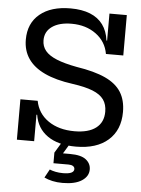

<svg xmlns="http://www.w3.org/2000/svg" viewBox="-63 -811 792 1080"><g transform="rotate(5 333.0 -271.0)"><path d="M388 10Q287.5 10 227.8 -31.8Q168 -73.5 156 -149.5H134L152 -228Q165.5 -157 224.8 -116.2Q284 -75.5 372.5 -75.5Q451.5 -75.5 493.8 -107.8Q536 -140 536 -200Q536 -241 516.5 -268.2Q497 -295.5 454 -312.8Q411 -330 339 -340Q243.5 -353 180.8 -382.5Q118 -412 86.8 -457.8Q55.5 -503.5 55.5 -565.5Q55.5 -658 118.5 -710Q181.5 -762 291.5 -762Q356 -762 402 -743.5Q448 -725 474.5 -688.8Q501 -652.5 508 -599.5H530L511.5 -524Q499.5 -593.5 442.8 -635Q386 -676.5 305 -676.5Q235.5 -676.5 195.2 -648.2Q155 -620 155 -570.5Q155 -536 175.5 -511Q196 -486 240 -468Q284 -450 354 -437Q455 -421.5 516.8 -393Q578.5 -364.5 607 -319Q635.5 -273.5 635.5 -207Q635.5 -105 570.2 -47.5Q505 10 388 10ZM54.5 0V-228H152V0ZM511.5 -524V-752H609.5V-524ZM253.5 151Q267 157 286.8 161Q306.5 165 329 165Q360.5 165 375.8 157.8Q391 150.5 391 137Q391 126 381.8 120Q372.5 114 356.5 114H271V54H360Q422 54 449.8 76Q477.5 98 477.5 131.5Q477.5 170.5 439.5 195.2Q401.5 220 331 220Q299.5 220 273.8 214.2Q248 208.5 227.5 198.5ZM314 -17H362.5L319.5 54H271Z"/></g></svg>

Font: Hepta Slab ExtraLight Medium
Style: Regular
Weight: 500
Version: Version 1.100